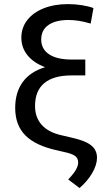

<svg xmlns="http://www.w3.org/2000/svg" viewBox="-20 -737 552 944"><path d="M316.4 -638.7Q252.9 -638.7 217.8 -613.8Q182.6 -588.9 182.6 -543Q182.6 -495.6 221.4 -470Q260.3 -444.3 331.1 -444.3H399.4V-366.2H331.1Q243.2 -366.2 197.8 -328.4Q152.3 -290.5 152.3 -215.8Q152.3 -160.6 184.1 -124.3Q215.8 -87.9 277.3 -73.2L331.1 -60.5Q377 -50.3 404.3 -37.1Q431.6 -23.9 444.3 -5.4Q457 13.2 457 39.1Q456.5 74.2 433.3 114Q410.2 153.8 371.1 187.5L315.4 145.5Q344.2 114.7 354.2 95.9Q364.3 77.1 364.3 62.5Q364.3 40.5 348.6 29.3Q333 18.1 293 9.8L263.7 2.9Q156.2 -20 105.5 -70.6Q54.7 -121.1 54.7 -206.1Q54.7 -283.2 92 -334Q129.4 -384.8 201.7 -406.7Q146.5 -427.2 115.7 -464.6Q85 -502 85 -551.8Q85 -600.6 113.8 -637.9Q142.6 -675.3 194.6 -696Q246.6 -716.8 314.5 -716.8Q349.6 -716.8 383.1 -711.4Q416.5 -706.1 439.5 -697.3L425.8 -621.1Q392.1 -630.9 366.9 -634.8Q341.8 -638.7 316.4 -638.7Z"/></svg>

Font: WEMIX Pretendard
Style: Regular
Weight: 400
Designer: Base glyphs from Inter by Rasmus Andersson; Hangeul glyphs from Noto Sans CJK(Source Han Sans) by Jang Soo-young and Kan
Foundry: Kil Hyung-jin
Version: Version 1.000